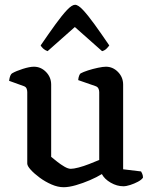

<svg xmlns="http://www.w3.org/2000/svg" viewBox="-20 -779 639 803"><path d="M246 4Q222 4 195.5 -7.5Q169 -19 146 -36Q123 -53 108.5 -69Q94 -85 94 -95V-394Q94 -402 91 -409Q88 -416 79 -419L18 -441Q20 -455 23 -462Q26 -469 30 -472Q47 -482 75.5 -491Q104 -500 122 -500Q151 -500 172.5 -478Q194 -456 194 -425V-123Q205 -114 219.5 -102.5Q234 -91 249.5 -82Q265 -73 276 -73Q288 -73 309 -78.5Q330 -84 353 -93Q376 -102 395 -110V-394Q395 -402 391.5 -409Q388 -416 379 -419L307 -444Q308 -455 311 -462.5Q314 -470 317 -472Q328 -478 348 -484.5Q368 -491 389.5 -495.5Q411 -500 423 -500Q452 -500 473.5 -478Q495 -456 495 -425V-71L570 -62Q572 -59 575 -52Q578 -45 578 -36Q572 -27 557 -19Q542 -11 525 -5.5Q508 0 496 0Q469 0 443 -15Q417 -30 406 -51Q385 -38 356 -25.5Q327 -13 297.5 -4.5Q268 4 246 4ZM179 -565Q168 -569 160.5 -576Q153 -583 150 -589Q185 -640 212.5 -678Q240 -716 260.5 -737.5Q281 -759 294 -759Q307 -759 327.5 -737Q348 -715 375.5 -677Q403 -639 437 -589Q433 -583 425.5 -575.5Q418 -568 407 -565L293 -666Z"/></svg>

Font: Texturina Medium 12pt Medium
Style: Regular
Weight: 500
Version: Version 1.002